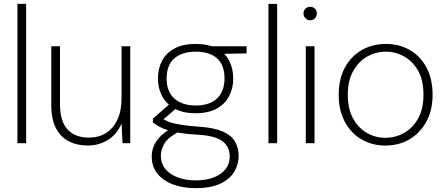

<svg xmlns="http://www.w3.org/2000/svg" viewBox="-20 -740 2303 992"><path d="M70 0V-720H115V0Z M433 12Q379 12 336.5 -9.5Q294 -31 269.5 -77Q245 -123 245 -196V-501H290V-202Q290 -113 329 -71Q368 -29 440 -29Q490 -29 527.5 -52.5Q565 -76 586.5 -121.5Q608 -167 608 -233V-501H653V0H613L608 -102Q583 -44 536 -16Q489 12 433 12Z M991 232Q925 232 874 213Q823 194 793.5 157.5Q764 121 764 69Q764 43 773 18.5Q782 -6 804 -30.5Q826 -55 867 -78L907 -61Q849 -31 830 1Q811 33 811 64Q811 104 834 132.5Q857 161 898 176.5Q939 192 991 192Q1046 192 1085 176.5Q1124 161 1145.5 133.5Q1167 106 1167 70Q1167 20 1131.5 -9Q1096 -38 1004 -44Q948 -47 910 -53Q872 -59 846 -67.5Q820 -76 802.5 -86Q785 -96 770 -107V-127L860 -206L903 -191L811 -112V-132Q824 -125 836 -118Q848 -111 868 -105.5Q888 -100 922 -94.5Q956 -89 1013 -85Q1087 -80 1131 -60.5Q1175 -41 1194 -9Q1213 23 1213 67Q1213 109 1190.5 147Q1168 185 1119 208.5Q1070 232 991 232ZM990 -155Q925 -155 882 -179Q839 -203 817.5 -243.5Q796 -284 796 -334Q796 -386 817.5 -426.5Q839 -467 882.5 -490Q926 -513 990 -513Q1057 -513 1100 -490Q1143 -467 1164 -426.5Q1185 -386 1185 -334Q1185 -284 1164 -243.5Q1143 -203 1100 -179Q1057 -155 990 -155ZM991 -195Q1064 -195 1102 -232Q1140 -269 1140 -334Q1140 -405 1101 -439Q1062 -473 991 -473Q922 -473 881.5 -439Q841 -405 841 -334Q841 -266 881.5 -230.5Q922 -195 991 -195ZM1079 -461 1061 -501H1254V-464Z M1367 0V-720H1412V0Z M1560 0V-501H1605V0ZM1583 -635Q1569 -635 1558.5 -645.5Q1548 -656 1548 -670Q1548 -686 1558.5 -695.5Q1569 -705 1583 -705Q1597 -705 1607 -695.5Q1617 -686 1617 -670Q1617 -656 1607 -645.5Q1597 -635 1583 -635Z M1971 12Q1902 12 1847.5 -20Q1793 -52 1761.5 -111Q1730 -170 1730 -250Q1730 -332 1762 -391Q1794 -450 1849.5 -481.5Q1905 -513 1973 -513Q2043 -513 2097.5 -481.5Q2152 -450 2183.5 -391Q2215 -332 2215 -250Q2215 -170 2182.5 -111Q2150 -52 2095.5 -20Q2041 12 1971 12ZM1971 -28Q2023 -28 2067.5 -53Q2112 -78 2140 -127.5Q2168 -177 2168 -251Q2168 -325 2140.5 -374Q2113 -423 2068.5 -448Q2024 -473 1973 -473Q1922 -473 1877.5 -448Q1833 -423 1805 -373.5Q1777 -324 1777 -251Q1777 -177 1804.5 -127.5Q1832 -78 1876 -53Q1920 -28 1971 -28Z"/></svg>

Font: DM Sans 17pt ExtraLight
Style: Regular
Weight: 250
Version: Version 4.004;gftools[0.9.30]